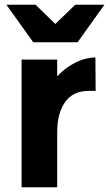

<svg xmlns="http://www.w3.org/2000/svg" viewBox="-20 -789 460 809"><path d="M354 -406Q287 -406 254 -358.5Q221 -311 221 -233V0H71V-538H221V-467Q250 -500 293.5 -523Q337 -546 382 -547L383 -406ZM7 -769H130L213 -688L297 -769H420L307 -611H120Z"/></svg>

Font: Montreal
Style: Bold
Weight: 700
Designer: Julieta Ulanovsky, usr_local_share
Foundry: Julieta Ulanovsky, usr_local_share
Version: Version 2.001